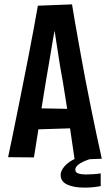

<svg xmlns="http://www.w3.org/2000/svg" viewBox="-20 -725 500 877"><path d="M321 5Q313 -49 304.5 -108Q296 -167 287 -227Q278 -287 268 -346Q260 -388 253.5 -428.5Q247 -469 241.5 -506Q236 -543 230.5 -577Q225 -611 220 -640L153 -699L309 -705Q315 -666 322.5 -624.5Q330 -583 337.5 -539.5Q345 -496 353.5 -451Q362 -406 370 -362Q383 -295 396 -230.5Q409 -166 421.5 -107.5Q434 -49 445 0ZM117 -133V-231L337 -227V-140ZM135 -6 17 -7Q27 -54 38.5 -110Q50 -166 62.5 -228.5Q75 -291 88 -356Q100 -416 111.5 -475Q123 -534 133.5 -591Q144 -648 153 -699L309 -705L238 -632Q231 -596 223 -551Q215 -506 207 -455.5Q199 -405 189 -350Q179 -292 170 -232.5Q161 -173 152.5 -116Q144 -59 135 -6ZM365 132Q317 132 287 118Q257 104 257 74Q257 60 268 43.5Q279 27 299 13.5Q319 0 346 -8L405 -2Q384 3 365.5 11Q347 19 335.5 29Q324 39 324 50Q324 63 338.5 67.5Q353 72 373 72Q388 72 408 70.5Q428 69 440 67V125Q420 129 401.5 130.5Q383 132 365 132Z"/></svg>

Font: Truculenta
Style: Bold
Weight: 700
Designer: Ivan Castro, Eva Sanz & Omnibus-Type Team
Foundry: Omnibus-Type
Version: Version 1.002